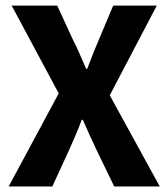

<svg xmlns="http://www.w3.org/2000/svg" viewBox="-20 -672 607 692"><path d="M11.4 0 191.6 -335.4 22.1 -651.8H186.3L243 -528.5Q254.5 -506.5 265.7 -480.8Q276.9 -455.1 290.4 -424H294.4Q306.1 -455.1 316.3 -480.8Q326.4 -506.5 336.1 -528.5L387.9 -651.8H545.1L375.6 -328.5L555.8 0H391.6L327.3 -132.9Q315.1 -158.5 303.3 -184.4Q291.6 -210.2 278.5 -240.2H274.5Q263.4 -210.2 252.3 -184.4Q241.2 -158.5 229.7 -132.9L168.7 0Z"/></svg>

Font: Source Sans Variable
Style: Regular
Weight: 200
Designer: Paul D. Hunt
Foundry: Adobe Systems Incorporated
Version: Version 3.006;hotconv 1.0.111;makeotfexe 2.5.65597